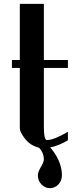

<svg xmlns="http://www.w3.org/2000/svg" viewBox="-20 -770 415 998"><path d="M176.8 140.6Q176.8 125 192.4 98.1Q208 71.3 208 59.6Q208 38.1 198.7 20Q189.5 2 180.7 -2.9Q137.7 -13.7 110.4 -48.3Q83 -83 83 -103.5V-417H42V-458H83V-750H208V-458H333V-417H208V-110.4Q208 -42 223.6 -42Q260.7 -42 333 -85V-41Q290 -14.6 240.2 -2.9Q251 5.9 264.6 27.3Q301.8 84 301.8 140.6Q301.8 169.9 283.2 189Q264.6 208 239.3 208Q214.8 208 195.8 189Q176.8 169.9 176.8 140.6Z"/></svg>

Font: okolaks
Style: Bold
Weight: 600
Width: 8
Version: Version 000.6.0